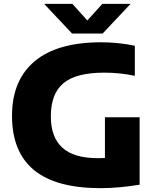

<svg xmlns="http://www.w3.org/2000/svg" viewBox="-20 -970 814 999"><path d="M503.5 9Q271 9 156.8 -85.2Q42.5 -179.5 42.5 -367.5Q42.5 -552 160 -651Q277.5 -750 506.5 -750Q549.5 -750 594.2 -745.5Q639 -741 681.5 -732V-575.5Q603.5 -592 522.5 -592Q376 -592 310.2 -537.2Q244.5 -482.5 244.5 -364.5Q244.5 -256 304.5 -201.5Q364.5 -147 490 -147Q507.5 -147 526 -148V-360H706.5V-9Q654.5 -0.5 604.5 4.2Q554.5 9 503.5 9ZM355 -795.5 209.5 -950H356.5L434.5 -863.5L512.5 -950H659.5L514 -795.5Z"/></svg>

Font: Encode Sans Semi Expanded ExtraBold
Style: Regular
Weight: 800
Width: 6
Designer: Multiple Designers
Foundry: Impallari Type
Version: Version 3.000; ttfautohint (v1.8.3) -l 8 -r 50 -G 200 -x 14 